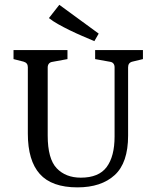

<svg xmlns="http://www.w3.org/2000/svg" viewBox="-20 -778 654 805"><path d="M378.9 -568H579.3V-530.2L535.3 -519.6Q526.2 -517.5 521.6 -511.5Q517.1 -505.5 517.1 -496V-209.5Q517.1 -95.3 460.7 -43.8Q404.4 7.6 304.7 7.6Q197.1 7.6 146.9 -48.5Q96.7 -104.7 96.7 -217.8V-496.4Q96.7 -505.5 92.2 -511.3Q87.6 -517.1 78.5 -519.6L36.7 -530.2V-568H262.9V-530.2L198.9 -518.5Q189.8 -517.1 184.9 -510.9Q180 -504.7 180 -495.3V-209.8Q180 -112.4 217.6 -72.7Q255.3 -33.1 318.9 -33.1Q394.2 -33.1 427.3 -77.8Q460.4 -122.5 460.4 -205.5V-496Q460.4 -505.5 455.6 -511.5Q450.9 -517.5 441.8 -518.9L378.9 -530.2ZM228.7 -757.8 393.8 -637.1 375.6 -605.5Q351.6 -615.6 324.5 -627.3Q297.5 -638.9 271.8 -651.5Q246.2 -664 223.3 -676.9Q200.4 -689.8 185.1 -702.2Z"/></svg>

Font: Rasa
Style: Regular
Weight: 400
Version: Version 1.000;PS 1.000;hotconv 1.0.88;makeotf.lib2.5.647800;